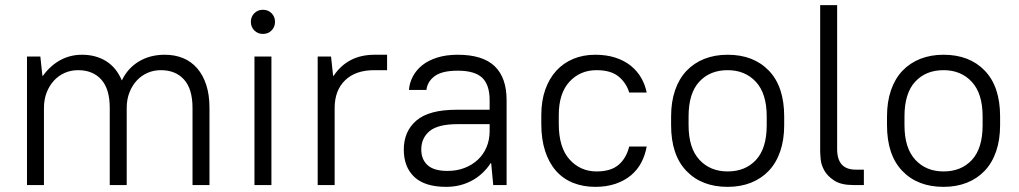

<svg xmlns="http://www.w3.org/2000/svg" viewBox="-20 -720 3966 747"><path d="M85 -500H137L145 -425H147Q176 -465 214.5 -486Q253 -507 299 -507Q353 -507 393 -482Q433 -457 454 -407Q477 -455 520.5 -481Q564 -507 621 -507Q660 -507 692 -494Q724 -481 747 -454.5Q770 -428 782.5 -389.5Q795 -351 795 -300V0H729V-300Q729 -374 696 -410.5Q663 -447 606 -447Q578 -447 554 -436.5Q530 -426 512 -406.5Q494 -387 483.5 -360Q473 -333 473 -300V0H407V-300Q407 -374 374 -410.5Q341 -447 284 -447Q256 -447 232 -436.5Q208 -426 190 -406.5Q172 -387 161.5 -360Q151 -333 151 -300V0H85Z M970 -500H1036V0H970ZM1003 -588Q983 -588 969.5 -601.5Q956 -615 956 -635Q956 -655 969.5 -668.5Q983 -682 1003 -682Q1023 -682 1036.5 -668.5Q1050 -655 1050 -635Q1050 -615 1036.5 -601.5Q1023 -588 1003 -588Z M1216 -500H1268L1276 -425H1278Q1333 -507 1437 -507H1486V-447H1436Q1363 -447 1322.5 -407.5Q1282 -368 1282 -300V0H1216Z M1716 7Q1633 7 1592 -31.5Q1551 -70 1551 -138Q1551 -209 1600 -251Q1649 -293 1756 -293H1885V-330Q1885 -390 1856 -417.5Q1827 -445 1761 -445Q1700 -445 1671.5 -424Q1643 -403 1639 -370H1571Q1573 -397 1586 -422Q1599 -447 1622.5 -466Q1646 -485 1681 -496Q1716 -507 1761 -507Q1858 -507 1904.5 -462.5Q1951 -418 1951 -330V0H1899L1891 -85H1889Q1859 -40 1814.5 -16.5Q1770 7 1716 7ZM1721 -55Q1757 -55 1787 -66.5Q1817 -78 1839 -98.5Q1861 -119 1873 -147.5Q1885 -176 1885 -210V-237H1761Q1684 -237 1651.5 -210Q1619 -183 1619 -138Q1619 -100 1643.5 -77.5Q1668 -55 1721 -55Z M2296 7Q2249 7 2210 -8.5Q2171 -24 2143.5 -55Q2116 -86 2101 -132Q2086 -178 2086 -238V-272Q2086 -328 2101.5 -371.5Q2117 -415 2144.5 -445Q2172 -475 2210.5 -491Q2249 -507 2296 -507Q2340 -507 2375 -495.5Q2410 -484 2435 -463.5Q2460 -443 2475 -416.5Q2490 -390 2496 -360H2428Q2417 -397 2387 -422Q2357 -447 2301 -447Q2237 -447 2195.5 -402Q2154 -357 2154 -272V-238Q2154 -146 2196 -99.5Q2238 -53 2301 -53Q2357 -53 2387 -79Q2417 -105 2428 -150H2496Q2490 -116 2475 -87.5Q2460 -59 2435 -38Q2410 -17 2375 -5Q2340 7 2296 7Z M2811 7Q2710 7 2650.5 -55Q2591 -117 2591 -233V-267Q2591 -324 2606.5 -369Q2622 -414 2651 -444.5Q2680 -475 2720.5 -491Q2761 -507 2811 -507Q2912 -507 2971.5 -445Q3031 -383 3031 -267V-233Q3031 -176 3015.5 -131Q3000 -86 2971 -55.5Q2942 -25 2901.5 -9Q2861 7 2811 7ZM2811 -53Q2880 -53 2921.5 -98Q2963 -143 2963 -233V-267Q2963 -356 2921 -401.5Q2879 -447 2811 -447Q2742 -447 2700.5 -402Q2659 -357 2659 -267V-233Q2659 -144 2701 -98.5Q2743 -53 2811 -53Z M3301 0Q3253 0 3226.5 -17Q3200 -34 3187.5 -56Q3175 -78 3173 -100Q3171 -122 3171 -132V-700H3237V-140Q3237 -60 3309 -60H3341V0H3301Z M3651 7Q3550 7 3490.5 -55Q3431 -117 3431 -233V-267Q3431 -324 3446.5 -369Q3462 -414 3491 -444.5Q3520 -475 3560.5 -491Q3601 -507 3651 -507Q3752 -507 3811.5 -445Q3871 -383 3871 -267V-233Q3871 -176 3855.5 -131Q3840 -86 3811 -55.5Q3782 -25 3741.5 -9Q3701 7 3651 7ZM3651 -53Q3720 -53 3761.5 -98Q3803 -143 3803 -233V-267Q3803 -356 3761 -401.5Q3719 -447 3651 -447Q3582 -447 3540.5 -402Q3499 -357 3499 -267V-233Q3499 -144 3541 -98.5Q3583 -53 3651 -53Z"/></svg>

Font: PT Root UI
Style: Regular
Weight: 400
Designer: Vitaly Kuzmin
Foundry: ParaType Ltd.
Version: Version 2.001G